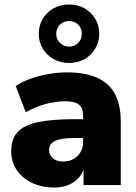

<svg xmlns="http://www.w3.org/2000/svg" viewBox="-20 -826 608 857"><path d="M223 11Q166 11 122.5 -10Q79 -31 54.5 -67.5Q30 -104 30 -151Q30 -205 58 -236Q86 -267 148 -280.5Q210 -294 313 -294H368V-210H313Q284 -210 262.5 -207Q241 -204 227 -197.5Q213 -191 206 -181Q199 -171 199 -158Q199 -135 215.5 -120Q232 -105 263 -105Q288 -105 307.5 -116Q327 -127 339 -146.5Q351 -166 351 -192V-308Q351 -344 332.5 -359Q314 -374 269 -374Q231 -374 185 -362Q139 -350 95 -325L50 -442Q76 -460 114.5 -474Q153 -488 196.5 -495.5Q240 -503 277 -503Q359 -503 412.5 -479.5Q466 -456 492.5 -407.5Q519 -359 519 -283V0H353V-93H359Q354 -61 336 -38Q318 -15 289 -2Q260 11 223 11ZM288 -545Q250 -545 219.5 -562Q189 -579 171 -609Q153 -639 153 -675Q153 -713 171 -742.5Q189 -772 219.5 -789Q250 -806 288 -806Q327 -806 357 -789Q387 -772 405 -742.5Q423 -713 423 -675Q423 -639 405 -609Q387 -579 357 -562Q327 -545 288 -545ZM288 -618Q313 -618 329 -634.5Q345 -651 345 -675Q345 -700 329 -716Q313 -732 288 -732Q264 -732 247.5 -716Q231 -700 231 -675Q231 -651 247.5 -634.5Q264 -618 288 -618Z"/></svg>

Font: Nunito Sans 12pt Black
Style: Regular
Weight: 900
Designer: Vernon Adams
Foundry: Vernon Adams
Version: Version 3.101;gftools[0.9.27]